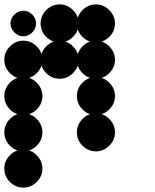

<svg xmlns="http://www.w3.org/2000/svg" viewBox="-24 -691 711 882"><path d="M83.3 -4.2Q118.3 -4.2 144.6 22.1Q170.8 48.3 170.8 83.3Q170.8 119.2 144.6 145Q118.3 170.8 83.3 170.8Q47.5 170.8 21.7 145Q-4.2 119.2 -4.2 83.3Q-4.2 48.3 21.7 22.1Q47.5 -4.2 83.3 -4.2ZM416.7 -170.8Q451.7 -170.8 477.9 -144.6Q504.2 -118.3 504.2 -83.3Q504.2 -47.5 477.9 -21.7Q451.7 4.2 416.7 4.2Q380.8 4.2 355 -21.7Q329.2 -47.5 329.2 -83.3Q329.2 -118.3 355 -144.6Q380.8 -170.8 416.7 -170.8ZM83.3 -170.8Q118.3 -170.8 144.6 -144.6Q170.8 -118.3 170.8 -83.3Q170.8 -47.5 144.6 -21.7Q118.3 4.2 83.3 4.2Q47.5 4.2 21.7 -21.7Q-4.2 -47.5 -4.2 -83.3Q-4.2 -118.3 21.7 -144.6Q47.5 -170.8 83.3 -170.8ZM416.7 -337.5Q451.7 -337.5 477.9 -311.2Q504.2 -285 504.2 -250Q504.2 -214.2 477.9 -188.3Q451.7 -162.5 416.7 -162.5Q380.8 -162.5 355 -188.3Q329.2 -214.2 329.2 -250Q329.2 -285 355 -311.2Q380.8 -337.5 416.7 -337.5ZM83.3 -337.5Q118.3 -337.5 144.6 -311.2Q170.8 -285 170.8 -250Q170.8 -214.2 144.6 -188.3Q118.3 -162.5 83.3 -162.5Q47.5 -162.5 21.7 -188.3Q-4.2 -214.2 -4.2 -250Q-4.2 -285 21.7 -311.2Q47.5 -337.5 83.3 -337.5ZM416.7 -504.2Q451.7 -504.2 477.9 -477.9Q504.2 -451.7 504.2 -416.7Q504.2 -380.8 477.9 -355Q451.7 -329.2 416.7 -329.2Q380.8 -329.2 355 -355Q329.2 -380.8 329.2 -416.7Q329.2 -451.7 355 -477.9Q380.8 -504.2 416.7 -504.2ZM250 -504.2Q285 -504.2 311.2 -477.9Q337.5 -451.7 337.5 -416.7Q337.5 -380.8 311.2 -355Q285 -329.2 250 -329.2Q214.2 -329.2 188.3 -355Q162.5 -380.8 162.5 -416.7Q162.5 -451.7 188.3 -477.9Q214.2 -504.2 250 -504.2ZM83.3 -504.2Q118.3 -504.2 144.6 -477.9Q170.8 -451.7 170.8 -416.7Q170.8 -380.8 144.6 -355Q118.3 -329.2 83.3 -329.2Q47.5 -329.2 21.7 -355Q-4.2 -380.8 -4.2 -416.7Q-4.2 -451.7 21.7 -477.9Q47.5 -504.2 83.3 -504.2ZM416.7 -670.8Q451.7 -670.8 477.9 -644.6Q504.2 -618.3 504.2 -583.3Q504.2 -547.5 477.9 -521.7Q451.7 -495.8 416.7 -495.8Q380.8 -495.8 355 -521.7Q329.2 -547.5 329.2 -583.3Q329.2 -618.3 355 -644.6Q380.8 -670.8 416.7 -670.8ZM250 -670.8Q285 -670.8 311.2 -644.6Q337.5 -618.3 337.5 -583.3Q337.5 -547.5 311.2 -521.7Q285 -495.8 250 -495.8Q214.2 -495.8 188.3 -521.7Q162.5 -547.5 162.5 -583.3Q162.5 -618.3 188.3 -644.6Q214.2 -670.8 250 -670.8ZM42.1 -624.2Q60 -641.7 83.3 -641.7Q106.7 -641.7 124.2 -624.2Q141.7 -606.7 141.7 -583.3Q141.7 -560 124.2 -542.1Q106.7 -524.2 83.3 -524.2Q60 -524.2 42.1 -542.1Q24.2 -560 24.2 -583.3Q24.2 -606.7 42.1 -624.2Z"/></svg>

Font: 0xA000-Dots-Mono
Style: Dots-Mono
Weight: 400
Version: Version 0.1